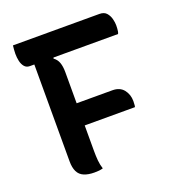

<svg xmlns="http://www.w3.org/2000/svg" viewBox="-128 -807 857 920"><g transform="rotate(-20 300.0 -347.0)"><path d="M242 1Q231 4 221.5 5Q212 6 198 6Q167 6 145.5 -3Q124 -12 114 -32.5Q104 -53 104 -85Q104 -150 104 -215Q104 -280 104 -344Q104 -408 104 -473Q104 -538 104 -604H210L200 -574Q217 -562 224 -542.5Q231 -523 231 -494Q231 -428 231 -361.5Q231 -295 231 -227Q231 -159 231 -91Q231 -65 233 -43Q235 -21 242 1ZM39 -700H480Q504 -700 516 -686Q528 -672 532.5 -654Q537 -636 537 -622Q537 -614 536.5 -606.5Q536 -599 535 -592Q534 -585 531 -579H81Q64 -579 54 -591Q44 -603 40 -621Q36 -639 36 -658Q36 -668 37 -679Q38 -690 39 -700ZM177 -335H413Q451 -335 470.5 -310.5Q490 -286 490 -252Q490 -247 489.5 -241.5Q489 -236 489 -231.5Q489 -227 487 -222H177Z"/></g></svg>

Font: Recursive Monospace Casual SemiBold
Style: Regular
Weight: 600
Version: Version 1.047